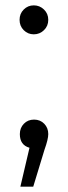

<svg xmlns="http://www.w3.org/2000/svg" viewBox="-20 -550 252 716"><path d="M144 -437.5Q128 -422 106 -422Q84 -422 68.5 -437.5Q53 -453 53 -476Q53 -499 68.5 -514.5Q84 -530 106 -530Q128 -530 144 -514.5Q160 -499 160 -476Q160 -453 144 -437.5ZM160 -50Q160 -31 146 8L104 146H56L90 1Q54 -9 54 -50Q54 -73 69 -88.5Q84 -104 107 -104Q130 -104 145 -88.5Q160 -73 160 -50Z"/></svg>

Font: mBank
Style: Regular
Weight: 400
Designer: Julieta Ulanovsky
Foundry: Julieta Ulanovsky
Version: Version 7.200;PS 007.200;hotconv 1.0.88;makeotf.lib2.5.64775